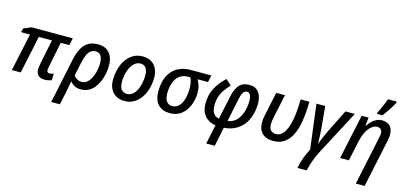

<svg xmlns="http://www.w3.org/2000/svg" viewBox="-82 -1397 4702 2231"><g transform="rotate(15 2269.0 -281.5)"><path d="M447 10Q398 10 371.5 -15.5Q345 -41 345 -87Q345 -100 347 -116Q349 -132 353 -153L414 -453H256L160 0H53L150 -453H43L54 -500L145 -539H642L623 -453H520L459 -149Q456 -138 454.5 -126.5Q453 -115 453 -108Q453 -92 461.5 -83.5Q470 -75 485 -75Q498 -75 510.5 -78Q523 -81 534 -86L533 -6Q517 0 495 5Q473 10 447 10Z M706 -307Q721 -374 747.5 -428.5Q774 -483 821.5 -515.5Q869 -548 946 -548Q1006 -548 1046.5 -523.5Q1087 -499 1108.5 -452.5Q1130 -406 1130 -341Q1130 -291 1120 -241Q1110 -191 1090.5 -146Q1071 -101 1041.5 -65.5Q1012 -30 972.5 -10Q933 10 883 10Q839 10 807.5 -7Q776 -24 753 -52Q747 -13 740.5 22.5Q734 58 725 99L695 240H591ZM871 -77Q902 -77 926.5 -93.5Q951 -110 969 -138Q987 -166 999 -200.5Q1011 -235 1017 -271.5Q1023 -308 1023 -341Q1023 -397 1003 -429.5Q983 -462 939 -462Q903 -462 878 -441.5Q853 -421 837 -383Q821 -345 809 -292L775 -127Q790 -106 814.5 -91.5Q839 -77 871 -77Z M1407 9Q1320 9 1268.5 -46Q1217 -101 1217 -196Q1217 -247 1227.5 -298Q1238 -349 1259.5 -394Q1281 -439 1313.5 -473.5Q1346 -508 1388.5 -527.5Q1431 -547 1484 -547Q1543 -547 1585.5 -522Q1628 -497 1651 -450.5Q1674 -404 1674 -340Q1674 -289 1663.5 -239Q1653 -189 1631.5 -144.5Q1610 -100 1578 -65.5Q1546 -31 1503.5 -11Q1461 9 1407 9ZM1417 -78Q1442 -78 1465 -90.5Q1488 -103 1506.5 -126.5Q1525 -150 1538.5 -183Q1552 -216 1559.5 -257.5Q1567 -299 1567 -346Q1567 -375 1558.5 -401Q1550 -427 1531 -443.5Q1512 -460 1479 -460Q1450 -460 1425.5 -445.5Q1401 -431 1382 -405.5Q1363 -380 1350 -346Q1337 -312 1330.5 -273.5Q1324 -235 1324 -194Q1324 -139 1347.5 -108.5Q1371 -78 1417 -78Z M1952 9Q1866 9 1813.5 -43Q1761 -95 1761 -207Q1761 -263 1772.5 -313.5Q1784 -364 1807.5 -405Q1831 -446 1867 -476Q1903 -506 1952 -522.5Q2001 -539 2062 -539H2309L2291 -455H2165Q2181 -429 2193.5 -391.5Q2206 -354 2206 -295Q2206 -261 2198 -220Q2190 -179 2172 -139Q2154 -99 2124.5 -65Q2095 -31 2052.5 -11Q2010 9 1952 9ZM1959 -78Q1990 -78 2013.5 -91Q2037 -104 2054 -127.5Q2071 -151 2082 -182Q2093 -213 2098.5 -249.5Q2104 -286 2104 -325Q2104 -367 2097 -399.5Q2090 -432 2078 -455H2053Q2003 -455 1967.5 -435Q1932 -415 1910 -380.5Q1888 -346 1877.5 -302Q1867 -258 1867 -210Q1867 -142 1891.5 -110Q1916 -78 1959 -78Z M2505 8Q2454 1 2413.5 -25Q2373 -51 2350 -96.5Q2327 -142 2327 -207Q2327 -313 2368.5 -392Q2410 -471 2489 -545L2557 -484Q2516 -443 2488 -400.5Q2460 -358 2446.5 -313Q2433 -268 2433 -215Q2433 -168 2445 -139.5Q2457 -111 2477.5 -96Q2498 -81 2523 -77L2585 -368Q2603 -453 2644.5 -500.5Q2686 -548 2765 -548Q2840 -548 2878.5 -498.5Q2917 -449 2917 -362Q2917 -307 2905.5 -254.5Q2894 -202 2870 -155.5Q2846 -109 2808.5 -73.5Q2771 -38 2720.5 -16Q2670 6 2606 10L2558 240H2456ZM2627 -77Q2668 -82 2699 -101.5Q2730 -121 2751.5 -151.5Q2773 -182 2786.5 -218Q2800 -254 2806 -292Q2812 -330 2812 -366Q2812 -418 2798 -441Q2784 -464 2760 -464Q2732 -464 2714.5 -439Q2697 -414 2686 -361Z M3198 10Q3109 10 3063.5 -37Q3018 -84 3018 -166Q3018 -186 3020.5 -207.5Q3023 -229 3031 -266L3089 -539H3194L3136 -267Q3128 -231 3125.5 -210.5Q3123 -190 3123 -173Q3123 -123 3145.5 -99.5Q3168 -76 3208 -76Q3243 -76 3270 -96.5Q3297 -117 3316 -152Q3335 -187 3348 -233Q3361 -279 3368.5 -331Q3376 -383 3379 -436.5Q3382 -490 3383 -539H3488Q3487 -467 3480.5 -390Q3474 -313 3456.5 -241.5Q3439 -170 3407 -113.5Q3375 -57 3324 -23.5Q3273 10 3198 10Z M3553 240Q3561 199 3573 158Q3585 117 3602.5 75.5Q3620 34 3640 -6L3573 -539H3678L3704 -266Q3705 -247 3706.5 -219Q3708 -191 3709 -164Q3710 -137 3710 -118Q3710 -99 3710 -99H3713Q3729 -141 3749.5 -187Q3770 -233 3785 -265L3922 -539H4035L3764 -25Q3740 20 3721 64Q3702 108 3688 151.5Q3674 195 3664 240Z M4376 -331Q4380 -352 4383 -368Q4386 -384 4386 -398Q4386 -428 4371 -445Q4356 -462 4325 -462Q4294 -462 4261 -437Q4228 -412 4200.5 -360.5Q4173 -309 4156 -230L4107 0H4002L4117 -539H4200L4189 -439H4194Q4213 -467 4237 -492Q4261 -517 4292.5 -533Q4324 -549 4362 -549Q4403 -549 4432 -533Q4461 -517 4476.5 -486.5Q4492 -456 4492 -412Q4492 -389 4488 -366Q4484 -343 4480 -322L4361 240H4255ZM4283 -620Q4292 -638 4303 -661.5Q4314 -685 4325 -710Q4336 -735 4346 -759Q4356 -783 4362 -803H4468V-790Q4460 -773 4446.5 -750.5Q4433 -728 4416.5 -702.5Q4400 -677 4382.5 -652Q4365 -627 4348 -606H4283Z"/></g></svg>

Font: Noto Sans Display Medium
Style: Italic
Weight: 500
Italic angle: -12°
Designer: Monotype Design Team
Foundry: Monotype Imaging Inc.
Version: Version 2.003